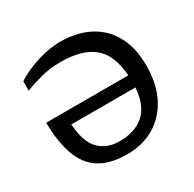

<svg xmlns="http://www.w3.org/2000/svg" viewBox="-158 -886 1078 1065"><g transform="rotate(-30 381.0 -353.5)"><path d="M702 -363Q702 -249 660 -165.2Q618 -81.5 542.2 -35.8Q466.5 10 366 10Q254.5 10 188.2 -33.5Q122 -77 92.5 -161.2Q63 -245.5 62 -366.5H588Q578.5 -501 507.2 -559.8Q436 -618.5 298.5 -618.5Q231 -618.5 173.2 -603.2Q115.5 -588 67 -569V-629Q110.5 -657.5 161 -677Q211.5 -696.5 261.2 -706.8Q311 -717 351.5 -717Q457.5 -717 536.2 -676.5Q615 -636 658.5 -557Q702 -478 702 -363ZM364.5 -73.5Q463.5 -73.5 522 -125.2Q580.5 -177 588.5 -288.5H178Q185.5 -172.5 234.8 -123Q284 -73.5 364.5 -73.5Z"/></g></svg>

Font: Newsreader Caption
Style: Regular
Weight: 400
Designer: Hugues Gentile
Foundry: Production Type
Version: Version 1.001